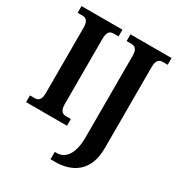

<svg xmlns="http://www.w3.org/2000/svg" viewBox="-218 -855 1147 1236"><g transform="rotate(30 355.5 -237.0)"><path d="M24 0H328V-50H292C266 -50 246 -64 246 -112V-600C246 -652 265 -664 292 -664H328V-714H24V-664H60C84 -664 105 -652 105 -600V-112C105 -62 84 -50 60 -50H24ZM344 240H377C496 240 611 184 611 3V-600C611 -652 632 -664 657 -664H693V-714H388V-664H424C448 -664 469 -652 469 -603V4C469 140 414 185 360 185H344Z"/></g></svg>

Font: Noto Serif Tamil Condensed
Style: Bold
Weight: 700
Width: 3
Designer: Indian Type Foundry, Tom Grace, and the Monotype Design Team
Foundry: Monotype Imaging Inc.
Version: Version 2.004